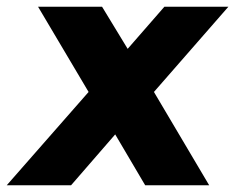

<svg xmlns="http://www.w3.org/2000/svg" viewBox="-65 -550 700 570"><path d="M366 0 277 -151 146 0H-45L198 -277L48 -530H238L314 -405L423 -530H613L392 -277L556 0Z"/></svg>

Font: Morrison ExtraBold
Style: Regular
Weight: 800
Designer: Pablo Impallari, Rodrigo Fuenzalida (Modified by Dan O. Williams)
Version: Version 0.03;June 6, 2019;FontCreator 11.5.0.2425 64-bit; tt